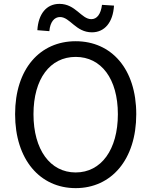

<svg xmlns="http://www.w3.org/2000/svg" viewBox="-20 -959 782 992"><path d="M371 13C555 13 684 -134 684 -369C684 -604 555 -746 371 -746C187 -746 58 -604 58 -369C58 -134 187 13 371 13ZM371 -68C239 -68 153 -186 153 -369C153 -552 239 -665 371 -665C503 -665 589 -552 589 -369C589 -186 503 -68 371 -68ZM455 -792C521 -792 564 -844 569 -930L507 -934C501 -886 481 -860 452 -860C400 -860 371 -939 287 -939C220 -939 178 -887 173 -803L235 -798C239 -846 261 -871 290 -871C342 -871 371 -792 455 -792Z"/></svg>

Font: Noto Sans Mono CJK SC
Style: Regular
Weight: 400
Designer: Ryoko NISHIZUKA 西塚涼子 (kana, bopomofo & ideographs); Paul D. Hunt (Latin, Greek & Cyrillic); Sandoll Communications 산돌커뮤니
Foundry: Adobe
Version: Version 2.004;hotconv 1.0.118;makeotfexe 2.5.65603